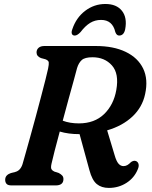

<svg xmlns="http://www.w3.org/2000/svg" viewBox="-20 -931 761 964"><path d="M672 -81.5Q654.5 -38 615 -12.8Q575.5 12.5 526.5 12.5Q489.5 12.5 466 -6.8Q442.5 -26 429 -76.5L379.5 -257.5Q350.5 -257.5 326 -260.8Q301.5 -264 280 -270.5Q265.5 -216.5 254.2 -173Q243 -129.5 238.5 -108.5Q234 -88 238.8 -80.8Q243.5 -73.5 253 -69.5L275 -62.5Q286 -56.5 292.2 -49.8Q298.5 -43 298.5 -32Q298.5 0 259 0H39Q19.5 0 12.8 -8Q6 -16 6 -28Q6 -41.5 14 -49.8Q22 -58 34.5 -62L56 -67.5Q82.5 -74 93 -106.5Q97.5 -122 107.8 -158.5Q118 -195 131.5 -243.2Q145 -291.5 159.2 -344.2Q173.5 -397 186.2 -445.8Q199 -494.5 208.5 -532Q218 -569.5 221.5 -586.5Q226 -608.5 224.8 -618Q223.5 -627.5 208 -633.5L185.5 -639.5Q163.5 -648.5 163.5 -667.5Q163.5 -682 173.8 -691Q184 -700 203 -700H461.5Q550 -700 611.2 -670.5Q672.5 -641 698.8 -586.8Q725 -532.5 708.5 -458Q694.5 -392.5 644.8 -345.8Q595 -299 518 -276.5L555.5 -152Q564 -122 574.8 -109.5Q585.5 -97 600 -97Q610.5 -97 619.5 -102.2Q628.5 -107.5 637 -116.5Q641.5 -120.5 648.8 -122.8Q656 -125 662.5 -122.5Q672.5 -118.5 675.5 -107.5Q678.5 -96.5 672 -81.5ZM367 -589.5Q362 -570 350.5 -528.2Q339 -486.5 324.2 -433.2Q309.5 -380 295 -325Q330.5 -311.5 376 -311.5Q454.5 -311.5 502.8 -358.2Q551 -405 564 -479.5Q578.5 -561.5 542 -602.5Q505.5 -643.5 444.5 -643.5Q406 -643.5 390.5 -629.5Q375 -615.5 367 -589.5ZM487.5 -831Q457 -831 432.5 -816Q408 -801 384.5 -770Q368 -752.5 355.5 -752.5Q344.5 -752.5 341 -761Q337.5 -769.5 343 -784Q362.5 -842.5 407.8 -876.8Q453 -911 509 -911Q565 -911 592.2 -876.8Q619.5 -842.5 608.5 -784Q602 -752.5 578 -752.5Q565.5 -752.5 559 -770Q545 -831 487.5 -831Z"/></svg>

Font: Fraunces 9pt Soft SemiBold
Style: Italic
Weight: 600
Italic angle: -16°
Version: Version 1.000;[b76b70a41]